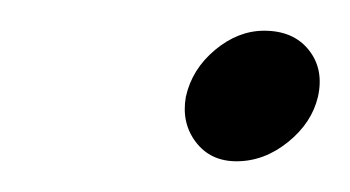

<svg xmlns="http://www.w3.org/2000/svg" viewBox="-20 -353 228 125"><path d="M152 -333Q135 -333 120 -320.5Q105 -308 101 -290Q98 -273 107.5 -260.5Q117 -248 134 -248Q152 -248 167.5 -260.5Q183 -273 187 -290Q191 -308 181 -320.5Q171 -333 152 -333Z"/></svg>

Font: Advent Pro Medium
Style: Italic
Weight: 500
Italic angle: -12°
Version: Version 3.000